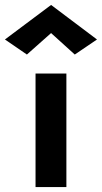

<svg xmlns="http://www.w3.org/2000/svg" viewBox="-71 -758 413 778"><path d="M38 -537 -51 -598 136 -738 322 -598 232 -537 136 -624ZM198 -460V0H73V-460Z"/></svg>

Font: Venryn Sans SemiBold
Style: Regular
Weight: 600
Designer: Owen Earl, indestructible type* (font) & Cristiano Sobral (main changes)
Version: Version 3.60;October 28, 2020;FontCreator 13.0.0.2681 64-bit